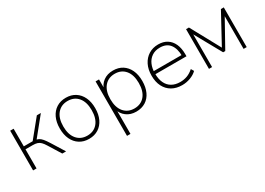

<svg xmlns="http://www.w3.org/2000/svg" viewBox="-9 -1169 2798 2027"><g transform="rotate(-30 1390.0 -156.0)"><path d="M88 0V-484H130V-269H238L413 -484H462L277 -256L258 -268Q287 -265 307 -255Q327 -245 346.5 -222Q366 -199 393 -156L490 0H444L351 -150Q331 -183 313 -201Q295 -219 273 -226Q251 -233 218 -233H130V0Z M769 8Q703 8 654.5 -23Q606 -54 579.5 -110Q553 -166 553 -242Q553 -318 579.5 -374Q606 -430 654.5 -461Q703 -492 769 -492Q835 -492 883.5 -461Q932 -430 958.5 -374Q985 -318 985 -242Q985 -166 958.5 -110Q932 -54 883.5 -23Q835 8 769 8ZM769 -31Q849 -31 895.5 -86.5Q942 -142 942 -242Q942 -342 895.5 -397.5Q849 -453 769 -453Q690 -453 643 -397.5Q596 -342 596 -242Q596 -142 643 -86.5Q690 -31 769 -31Z M1129 180V-484H1171V-358H1160Q1177 -420 1225.5 -456Q1274 -492 1344 -492Q1410 -492 1458 -461.5Q1506 -431 1532.5 -375Q1559 -319 1559 -242Q1559 -166 1533 -109.5Q1507 -53 1458.5 -22.5Q1410 8 1344 8Q1274 8 1225.5 -28.5Q1177 -65 1160 -126H1171V180ZM1343 -31Q1423 -31 1469.5 -86.5Q1516 -142 1516 -242Q1516 -342 1469.5 -397.5Q1423 -453 1343 -453Q1264 -453 1217 -397.5Q1170 -342 1170 -242Q1170 -142 1217 -86.5Q1264 -31 1343 -31Z M1904 8Q1832 8 1780 -22Q1728 -52 1699.5 -107.5Q1671 -163 1671 -240Q1671 -316 1699.5 -372.5Q1728 -429 1778.5 -460.5Q1829 -492 1895 -492Q1958 -492 2002 -464Q2046 -436 2069.5 -384.5Q2093 -333 2093 -260V-234H1698V-271H2071L2054 -259Q2054 -350 2014 -402Q1974 -454 1894 -454Q1836 -454 1795.5 -426.5Q1755 -399 1734.5 -352Q1714 -305 1714 -245V-240Q1714 -174 1736 -127Q1758 -80 1800.5 -55.5Q1843 -31 1902 -31Q1947 -31 1986.5 -45.5Q2026 -60 2065 -94L2085 -60Q2054 -29 2005 -10.5Q1956 8 1904 8Z M2232 0V-484H2267L2462 -126L2657 -484H2692V0H2654V-436H2675L2475 -77H2449L2249 -436H2270V0Z"/></g></svg>

Font: Nunito Sans 12pt ExtraLight
Style: Regular
Weight: 200
Designer: Vernon Adams
Foundry: Vernon Adams
Version: Version 3.101;gftools[0.9.27]